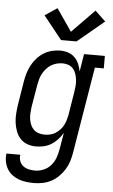

<svg xmlns="http://www.w3.org/2000/svg" viewBox="-65 -820 630 1074"><g transform="rotate(5 250.0 -282.5)"><path d="M167 213Q144 213 122 210Q100 207 80 199.5Q60 192 43 178.5Q26 165 15.5 146.5Q5 128 1 106Q-3 84 0 62H78Q75 80 81 97Q87 114 100.5 124.5Q114 135 131.5 139Q149 143 167 143Q191 143 215 133Q239 123 256 103.5Q273 84 281.5 60.5Q290 37 294 13L310 -81Q298 -61 282 -43.5Q266 -26 246.5 -14Q227 -2 205 3Q183 8 161 8Q161 8 161 8Q161 8 161 8Q135 8 111.5 -0.5Q88 -9 72 -27Q56 -45 47.5 -68.5Q39 -92 36 -116.5Q33 -141 35 -167.5Q37 -194 41 -219L62 -349Q66 -373 73 -396Q80 -419 91.5 -440.5Q103 -462 120 -481Q137 -500 158 -513Q179 -526 203 -532Q227 -538 250 -538Q273 -538 294.5 -531Q316 -524 331.5 -508.5Q347 -493 355.5 -473Q364 -453 368 -431L384 -530H501V-460H451L371 24Q367 49 359.5 73Q352 97 338.5 119Q325 141 306 160Q287 179 264 191Q241 203 216.5 208Q192 213 167 213ZM204 -62Q219 -62 234.5 -65.5Q250 -69 263.5 -77.5Q277 -86 288.5 -98Q300 -110 307.5 -124Q315 -138 319.5 -153Q324 -168 327 -183L348 -313Q351 -330 352.5 -348Q354 -366 352 -382.5Q350 -399 345 -415Q340 -431 329.5 -443.5Q319 -456 303.5 -462Q288 -468 270 -468Q254 -468 237.5 -464Q221 -460 206 -451Q191 -442 179.5 -429Q168 -416 159.5 -401Q151 -386 146.5 -370Q142 -354 139 -338L117 -208Q115 -191 114 -173.5Q113 -156 115.5 -140Q118 -124 124.5 -109Q131 -94 142.5 -83Q154 -72 170 -67Q186 -62 203 -62ZM249 -597 145 -727 214 -773 300 -648 427 -778 486 -722 336 -597Z"/></g></svg>

Font: Iosevka Slab Oblique
Style: Regular
Weight: 400
Italic angle: -9°
Monospace: yes
Designer: Belleve Invis
Foundry: Belleve Invis
Version: Version 11.1.1; ttfautohint (v1.8.3)